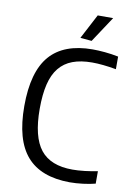

<svg xmlns="http://www.w3.org/2000/svg" viewBox="-102 -1006 758 1079"><g transform="rotate(10 277.5 -466.5)"><path d="M373 9Q208 8 128 -84Q48 -176 48 -369Q48 -565 128 -657Q208 -749 372 -749Q403 -749 441.5 -745.5Q480 -742 519 -734V-662Q440 -676 382 -676Q317 -676 270.5 -658.5Q224 -641 194 -604Q164 -567 150 -509Q136 -451 136 -369Q136 -209 193.5 -136.5Q251 -64 376 -64Q389 -64 408 -65Q427 -66 447 -68.5Q467 -71 486 -74Q505 -77 519 -80V-9Q489 -1 449 4Q409 9 373 9ZM292 -801 366 -942H454L357 -795Z"/></g></svg>

Font: Encode Sans Narrow
Style: Regular
Weight: 400
Designer: Pablo Impallari, Andres Torresi
Foundry: Pablo Impallari, Andres Torresi
Version: Version 1.000; ttfautohint (v1.00) -l 8 -r 50 -G 200 -x 14 -